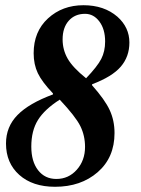

<svg xmlns="http://www.w3.org/2000/svg" viewBox="-20 -703 540 736"><path d="M183 -341V-345Q141 -389 125 -422.5Q109 -456 109 -499Q109 -582 164 -632.5Q219 -683 300 -683Q379 -683 430 -639Q476 -598 476 -540Q476 -486 443 -447.5Q410 -409 333 -380V-376Q382 -321 400.5 -281Q419 -241 419 -193Q419 -99 354.5 -43Q290 13 191 13Q105 13 54 -32.5Q3 -78 3 -153Q3 -217 47 -262Q91 -307 183 -341ZM383 -544Q383 -591 361 -620.5Q339 -650 306 -650Q267 -650 243.5 -623.5Q220 -597 220 -552Q220 -512 239.5 -478Q259 -444 310 -403Q353 -448 368 -477Q383 -506 383 -544ZM306 -140Q306 -183 288 -219.5Q270 -256 209 -321Q151 -284 125.5 -243Q100 -202 100 -141Q100 -84 126 -50.5Q152 -17 196 -17Q243 -17 274.5 -52.5Q306 -88 306 -140Z"/></svg>

Font: STIX
Style: Bold Italic
Weight: 700
Italic angle: -16.33°
Designer: MicroPress Inc., with final additions and corrections provided by Coen Hoffman, Elsevier (retired)
Version: Version 1.1.1